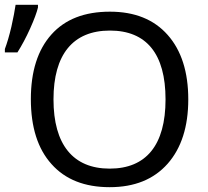

<svg xmlns="http://www.w3.org/2000/svg" viewBox="-35 -774 869 804"><path d="M-14.6 -554.7H38.1C56.2 -583.5 74.2 -616.7 91.3 -654.8C108.4 -692.9 119.1 -722.2 124 -742.7V-753.9H30.3C26.9 -730 21 -699.7 12.7 -662.1C3.9 -624.5 -5.4 -593.3 -14.6 -568.8ZM753.4 -357.9C753.4 -472.7 724.6 -563 667 -627.9C609.4 -692.9 528.8 -725.1 425.3 -725.1C318.8 -725.1 237.3 -693.4 180.2 -629.4C123 -565.4 94.2 -475.1 94.2 -358.9C94.2 -241.7 123 -150.9 180.7 -86.9C237.8 -22.5 319.3 9.8 424.3 9.8C528.3 9.8 608.9 -22.9 667 -88.4C724.6 -153.8 753.4 -243.7 753.4 -357.9ZM189 -357.9C189 -545.9 270.5 -646 425.3 -646C578.1 -646 658.2 -548.8 658.2 -357.9C658.2 -166.5 577.1 -67.9 424.3 -67.9C270.5 -67.9 189 -168.9 189 -357.9Z"/></svg>

Font: Noto Reveo Sans
Style: Regular
Weight: 400
Designer: Monotype Design team
Foundry: Monotype Imaging Inc.
Version: Version 1.04